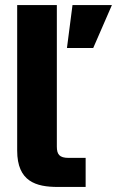

<svg xmlns="http://www.w3.org/2000/svg" viewBox="-20 -740 463 760"><path d="M48 -720V-144C48 -21 123 0 209 0H319V-115H252C215 -115 205 -129 205 -160V-720ZM245 -550H349L423 -720H267Z"/></svg>

Font: Aspekta 750
Style: Regular
Weight: 750
Designer: Ivo Dolenc
Version: Version 2.000